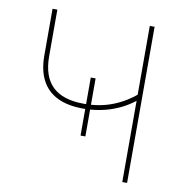

<svg xmlns="http://www.w3.org/2000/svg" viewBox="-81 -805 841 881"><g transform="rotate(10 339.5 -364.0)"><path d="M310.1 -300.8Q238.8 -300.8 190.4 -324.5Q142.1 -348.1 117.7 -394.8Q93.3 -441.4 93.3 -509.8V-727.5H115.7V-509.8Q115.7 -416.5 163.8 -369.9Q211.9 -323.2 310.5 -323.2Q384.8 -323.2 445.3 -347.2Q505.9 -371.1 557.1 -415.5V-387.2Q508.3 -345.7 445.6 -323.2Q382.8 -300.8 310.1 -300.8ZM546.4 0V-727.5H568.8V0ZM320.8 -176.8V-447.3H343.3V-176.8Z"/></g></svg>

Font: Inter 16pt Thin
Style: Regular
Weight: 250
Version: Version 4.001;git-66647c0bb